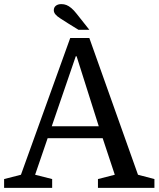

<svg xmlns="http://www.w3.org/2000/svg" viewBox="-27 -915 772 935"><path d="M532 -64 473 -242H205L144 -64L227 -43V0H-7V-43L75 -64L315 -730H408L645 -64L725 -43V0H450V-43ZM342 -641 225 -300H454L346 -641ZM347 -847 408 -770H355L308 -799Q283 -815 266.5 -825.5Q250 -836 242.5 -845.5Q235 -855 235 -865Q235 -879 245 -887Q255 -895 272 -895Q285 -895 296.5 -890.5Q308 -886 320.5 -875.5Q333 -865 347 -847Z"/></svg>

Font: Domine
Style: Regular
Weight: 400
Designer: Pablo Impallari, Rodrigo Fuenzalida, Brenda Gallo
Foundry: Pablo Impallari, Rodrigo Fuenzalida, Brenda Gallo
Version: Version 2.000;September 19, 2022;FontCreator 14.0.0.2877 64-